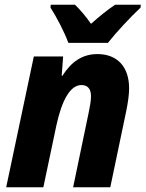

<svg xmlns="http://www.w3.org/2000/svg" viewBox="-20 -786 611 806"><path d="M267 -606H433C465 -647 530 -717 570 -754L571 -766H463C430 -744 397 -717 362 -686C343 -714 315 -747 295 -766H193L192 -754C218 -714 251 -650 267 -606ZM6 0H162L217 -261C239 -361 273 -429 322 -429C348 -429 362 -413 362 -382C362 -362 357 -336 352 -312L287 0H443L510 -320C517 -355 522 -388 522 -415C522 -506 472 -559 389 -559C325 -559 279 -526 242 -468H239L245 -549H122Z"/></svg>

Font: Noto Sans SemiCondensed ExtraBold
Style: Italic
Weight: 800
Width: 4
Italic angle: -12°
Designer: Monotype Design Team
Foundry: Monotype Imaging Inc.
Version: Version 2.013